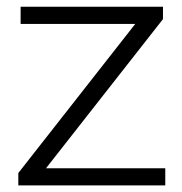

<svg xmlns="http://www.w3.org/2000/svg" viewBox="-20 -562 553 582"><path d="M35.5 0V-37.5L390 -489.5H42.5V-541.5H474V-504L119.5 -52H481V0Z"/></svg>

Font: Encode Sans Expanded Light
Style: Regular
Weight: 300
Width: 7
Designer: Multiple Designers
Foundry: Impallari Type
Version: Version 3.000; ttfautohint (v1.8.3) -l 8 -r 50 -G 200 -x 14 